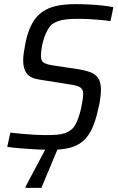

<svg xmlns="http://www.w3.org/2000/svg" viewBox="-20 -716 568 928"><path d="M225 8Q192 8 154 6Q116 4 80 1Q44 -2 15 -6L30 -75Q57 -72 88.5 -69Q120 -66 150 -64.5Q180 -63 201 -63Q230 -63 252 -64.5Q274 -66 292.5 -72Q311 -78 325 -90Q336 -98 345 -115Q354 -132 361 -153Q368 -174 372.5 -195Q377 -216 379.5 -234Q382 -252 382 -261Q382 -278 375 -287Q368 -296 351 -301Q334 -306 305 -310L172 -331Q126 -338 109 -361Q92 -384 92 -423Q92 -442 95.5 -464.5Q99 -487 104 -513Q116 -568 136 -603.5Q156 -639 185 -659Q214 -679 253.5 -687.5Q293 -696 344 -696Q381 -696 416.5 -694Q452 -692 481.5 -688.5Q511 -685 528 -681L514 -614Q495 -617 468 -619.5Q441 -622 412 -623.5Q383 -625 356 -625Q325 -625 301.5 -622.5Q278 -620 261.5 -614Q245 -608 232 -599Q219 -588 208.5 -568.5Q198 -549 191 -526Q184 -503 181 -481.5Q178 -460 178 -445Q178 -422 191 -413.5Q204 -405 235 -400L361 -381Q392 -376 416 -367.5Q440 -359 454 -339Q468 -319 468 -280Q468 -269 466.5 -255.5Q465 -242 462.5 -226Q460 -210 455 -191Q442 -129 422.5 -89.5Q403 -50 375 -29Q347 -8 310.5 0Q274 8 225 8ZM103 192V187L211 -16H266L265 -11L180 192Z"/></svg>

Font: Saira SemiCondensed
Style: Italic
Weight: 400
Width: 4
Italic angle: -12°
Designer: Hector Gatti with collaboration of the Omnibus-Type team
Foundry: Omnibus-Type
Version: Version 1.101